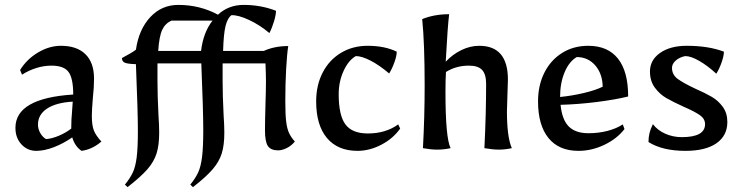

<svg xmlns="http://www.w3.org/2000/svg" viewBox="-20 -605 3021 784"><path d="M43 -83Q43 -204 279 -219Q279 -285 260 -311Q241 -337 190 -337Q159 -337 127.5 -327Q96 -317 70 -300L62 -319Q89 -363 135 -390.5Q181 -418 229 -418Q294 -418 329 -383.5Q364 -349 364 -284Q364 -248 359 -203Q355 -155 355 -132Q355 -94 363 -73Q371 -52 394 -27Q357 5 313 11Q286 -7 275 -44Q239 -19 200 -4Q161 11 128 11Q92 11 67.5 -15.5Q43 -42 43 -83ZM271 -80V-85Q271 -117 274 -147L277 -190Q209 -186 172 -161.5Q135 -137 135 -96Q135 -79 144 -62.5Q153 -46 168 -37Q193 -39 221 -51Q249 -63 271 -80Z M490 149Q511 123 522 100Q533 77 538 38.5Q543 0 543 -69Q543 -148 535 -343Q501 -344 489.5 -349Q478 -354 478 -368Q518 -389 535 -402Q547 -485 593.5 -535Q640 -585 708 -585Q796 -585 870 -545Q913 -585 975 -585Q1045 -585 1107 -561Q1107 -545 1099 -518Q1091 -491 1080 -470Q1041 -503 997 -523.5Q953 -544 925 -543Q909 -531 901 -499Q893 -467 891 -397H1057Q1101 -417 1157 -417Q1152 -386 1148.5 -325Q1145 -264 1145 -192Q1145 -138 1148.5 -109Q1152 -80 1160 -62.5Q1168 -45 1184 -27Q1169 -9 1150 0Q1131 9 1116 9Q1086 9 1074 -8.5Q1062 -26 1062 -73Q1062 -110 1064 -178Q1066 -242 1066 -272Q1066 -300 1064 -346H889V-276Q889 -216 893 -136Q896 -94 896 -63Q896 -12 885.5 21.5Q875 55 848.5 86Q822 117 768 159L757 149Q778 123 789 99.5Q800 76 805 36.5Q810 -3 810 -73Q810 -152 802 -346H623V-276Q623 -216 627 -136Q630 -94 630 -63Q630 -13 619.5 21Q609 55 582 86Q555 117 501 159ZM801 -397Q810 -473 848 -521H681Q655 -510 642.5 -483.5Q630 -457 626 -397Z M1271 -191Q1271 -257 1297.5 -308.5Q1324 -360 1372 -389Q1420 -418 1481 -418Q1551 -418 1600 -394Q1600 -377 1590.5 -350.5Q1581 -324 1569 -305Q1529 -339 1493 -357.5Q1457 -376 1433 -376Q1403 -359 1383 -315.5Q1363 -272 1363 -220Q1363 -134 1390.5 -97Q1418 -60 1482 -60Q1555 -60 1606 -97L1614 -80Q1585 -39 1537 -14Q1489 11 1440 11Q1359 11 1315 -41.5Q1271 -94 1271 -191Z M1707 0Q1714 -128 1714 -255Q1714 -429 1704 -527Q1753 -547 1814 -547Q1808 -500 1800 -353Q1828 -383 1864 -400.5Q1900 -418 1937 -418Q2054 -418 2054 -280L2052 -217L2050 -150Q2050 -45 2070 0Q2042 6 2017 6Q1993 6 1958 0Q1965 -142 1965 -262Q1965 -302 1948.5 -319.5Q1932 -337 1895 -337Q1842 -337 1801 -311Q1799 -282 1799 -229Q1799 -42 1820 0Q1793 6 1765 6Q1740 6 1707 0Z M2177 -191Q2177 -257 2203 -308.5Q2229 -360 2275.5 -389Q2322 -418 2382 -418Q2462 -418 2503.5 -365.5Q2545 -313 2545 -211Q2492 -198 2417 -188.5Q2342 -179 2269 -177Q2275 -116 2302.5 -88.5Q2330 -61 2383 -61Q2424 -61 2460.5 -70.5Q2497 -80 2523 -97L2530 -78Q2499 -38 2447.5 -13.5Q2396 11 2342 11Q2262 11 2219.5 -41.5Q2177 -94 2177 -191ZM2441 -251Q2440 -304 2410.5 -338Q2381 -372 2335 -372Q2304 -354 2285.5 -310Q2267 -266 2267 -209Q2317 -214 2365 -225.5Q2413 -237 2441 -251Z M2628 -25Q2628 -44 2632 -61Q2636 -78 2646 -98Q2665 -73 2696.5 -59Q2728 -45 2764 -45Q2859 -45 2859 -98Q2859 -120 2837.5 -135Q2816 -150 2772 -169Q2728 -189 2701 -204.5Q2674 -220 2654 -247Q2634 -274 2634 -313Q2634 -360 2675.5 -389Q2717 -418 2784 -418Q2873 -418 2936 -394Q2936 -378 2927 -351.5Q2918 -325 2905 -304Q2869 -337 2835 -356.5Q2801 -376 2778 -376Q2754 -371 2739 -357.5Q2724 -344 2724 -328Q2724 -300 2747 -283Q2770 -266 2819 -243Q2860 -225 2886.5 -209.5Q2913 -194 2931.5 -168.5Q2950 -143 2950 -107Q2950 -51 2905.5 -20Q2861 11 2779 11Q2685 11 2628 -25Z"/></svg>

Font: Mirza
Style: Regular
Weight: 400
Designer: Arabic design by Kourosh Beigpour, Latin design by Eduardo Tunni, engineering by Lasse Fister
Version: Version 1.0010g